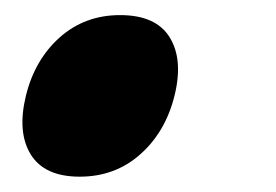

<svg xmlns="http://www.w3.org/2000/svg" viewBox="-20 -224 364 253"><path d="M210 -98.1Q198.2 -50.3 165 -20.8Q131.8 8.8 85 8.8Q38.6 8.8 20.5 -20.5Q2.4 -49.8 14.2 -98.1Q25.9 -145.5 58.8 -174.8Q91.8 -204.1 138.2 -204.1Q185.5 -204.1 203.6 -174.8Q221.7 -145.5 210 -98.1Z"/></svg>

Font: Sinkin Sans 800 Black Italic
Style: Regular
Weight: 900
Italic angle: -112°
Designer: Keith Bates
Foundry: K-Type
Version: Sinkin Sans (version 1.0)  by Keith Bates   •   © 2014   www